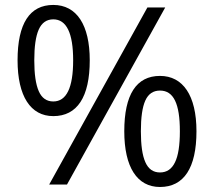

<svg xmlns="http://www.w3.org/2000/svg" viewBox="-20 -744 863 774"><path d="M341.8 -501C341.8 -352.5 291 -275.9 194.8 -275.9C103.5 -275.9 50.8 -356 50.8 -501C50.8 -648.9 99.6 -724.1 194.8 -724.1C289.1 -724.1 341.8 -643.6 341.8 -501ZM178.2 0 574.2 -713.9H646L250 0ZM118.2 -501C118.2 -445.8 124 -404.3 136.2 -376.5C148.4 -348.6 168 -335 194.8 -335C248 -335 274.9 -390.1 274.9 -501C274.9 -610.8 248 -666 194.8 -666C168 -666 148.4 -652.3 136.2 -625C124 -597.7 118.2 -556.2 118.2 -501ZM772 -214.8C772 -66.9 721.2 9.8 625 9.8C532.7 9.8 481 -70.3 481 -214.8C481 -362.8 529.8 -438 625 -438C717.3 -438 772 -359.4 772 -214.8ZM547.9 -214.8C547.9 -159.2 553.7 -117.7 565.9 -90.3C578.1 -62.5 597.7 -48.8 625 -48.8C652.3 -48.8 672.4 -62.5 685.5 -89.8C698.7 -116.7 705.1 -158.7 705.1 -214.8C705.1 -326.2 679.7 -378.9 625 -378.9C597.7 -378.9 578.1 -365.7 565.9 -338.9C553.7 -312 547.9 -270.5 547.9 -214.8Z"/></svg>

Font: OpenSansEmoji
Style: Regular
Weight: 400
Foundry: MorbZ
Version: Version 1.000;PS 001.000;hotconv 1.0.70;makeotf.lib2.5.58329